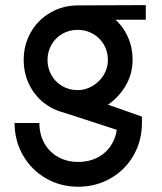

<svg xmlns="http://www.w3.org/2000/svg" viewBox="-20 -534 629 747"><path d="M72.2 -301.1Q72.2 -359.9 99.9 -408.4Q127.5 -456.8 176 -484.9Q224.6 -513 284.1 -513Q343.6 -513 392.1 -484.9Q440.6 -456.8 468.3 -408.4Q495.9 -359.9 495.9 -301.1Q495.9 -243.3 465.1 -194.4Q434.2 -145.5 385.1 -117.4Q335.9 -89.3 284 -89.3Q224.7 -89.3 176.2 -116.9Q127.6 -144.6 99.9 -193.1Q72.2 -241.6 72.2 -301.1ZM36.7 -55.5H133.2Q133.2 -11.5 152.4 22.9Q171.6 57.4 205.9 76.7Q240.2 96 284.1 96Q328.9 96 363.3 76.8Q397.8 57.6 417 23.1Q436.2 -11.5 436.2 -55.5H532.2Q532.2 13.4 499.8 70.3Q467.3 127.1 410.2 159.8Q353.2 192.5 284.2 192.5Q215.3 192.5 158.7 159.8Q102.1 127.1 69.4 70.3Q36.7 13.4 36.7 -55.5ZM223.2 -97.6 261.9 -175.6 531.8 -80.5Q533.1 -63.7 531.7 -43.7Q530.3 -23.7 523.7 0.1ZM399.9 -300.6Q399.9 -333.1 384.3 -360.1Q368.6 -387.1 341.6 -402.5Q314.6 -417.9 282.2 -417.9Q249.3 -417.9 222.5 -402.5Q195.7 -387 180.3 -360Q164.9 -333 164.9 -300.6Q164.9 -268.3 180.3 -241.3Q195.7 -214.3 222.5 -198.9Q249.3 -183.4 282.2 -183.4Q311.9 -183.4 339.2 -199.1Q366.5 -214.8 383.2 -241.8Q399.9 -268.9 399.9 -300.6ZM284.1 -513 547.2 -514.1V-457.1H284.1Z"/></svg>

Font: Lineal Thin
Style: Regular
Weight: 200
Designer: Created by Frank Adebiaye with contributions from Anton Moglia & Ariel Martín Pérez
Created by Frank ADEBIAYE with FontF
Foundry: Velvetyne Type Foundry
Version: Version 2.000;Glyphs 3.2 (3227)